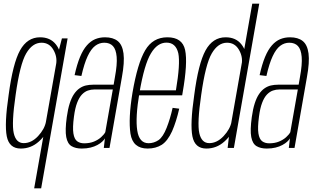

<svg xmlns="http://www.w3.org/2000/svg" viewBox="-20 -805 1718 1045"><path d="M166 220H204L348 -596H317L295.5 -513ZM93 3.5Q149 3.5 191.5 -34.8Q234 -73 242 -114L230.5 -144Q223 -102.5 187.2 -64.2Q151.5 -26 109 -26Q67 -26 54.8 -80.2Q42.5 -134.5 65 -288Q88.5 -456 122.5 -514.2Q156.5 -572.5 206 -572.5Q248 -572.5 270.2 -534.5Q292.5 -496.5 285.5 -455.5L306 -484.5Q314 -525.5 283.8 -563.8Q253.5 -602 198 -602Q128.5 -602 89.2 -531.2Q50 -460.5 27 -288Q3.5 -130 16.8 -63.2Q30 3.5 93 3.5Z M424.5 3.5Q451.5 3.5 472.8 -1.8Q494 -7 510 -15.8Q526 -24.5 536.2 -34Q546.5 -43.5 551 -52L545 0H576L643.5 -385Q658.5 -467 652.2 -514.2Q646 -561.5 620.5 -581.8Q595 -602 551.5 -602Q522.5 -602 498 -591.8Q473.5 -581.5 452.8 -558Q432 -534.5 415.5 -494.8Q399 -455 386 -396L423 -391.5Q438.5 -459.5 457 -499Q475.5 -538.5 498 -555.5Q520.5 -572.5 547.5 -572.5Q577.5 -572.5 594.5 -554.5Q611.5 -536.5 615 -495.5Q618.5 -454.5 605.5 -385L598.5 -344H486Q466 -344 447.5 -339.8Q429 -335.5 412.8 -324.2Q396.5 -313 383 -293.2Q369.5 -273.5 359.5 -242.5Q349.5 -211.5 343.5 -168Q333.5 -96 340.5 -59.2Q347.5 -22.5 369.5 -9.5Q391.5 3.5 424.5 3.5ZM438 -25Q415.5 -25 400 -36.2Q384.5 -47.5 379.5 -78.8Q374.5 -110 382.5 -170Q388.5 -216.5 399.8 -245.8Q411 -275 426.2 -290.8Q441.5 -306.5 458.5 -312.2Q475.5 -318 493 -318H594L553 -85.5Q546 -72.5 530.2 -58.2Q514.5 -44 491.5 -34.5Q468.5 -25 438 -25Z M783.5 3.5 788.5 -25.5Q737.5 -25.5 727 -95Q716 -164.5 739 -300.5Q765.5 -455.5 801.5 -514.5Q836.5 -573 886 -573Q937 -573 950.5 -515Q962 -458.5 937.5 -313.5H735L730.5 -286H971.5Q973 -294 974 -301Q1002.5 -463.5 987.5 -533Q972.5 -602 891 -602Q811.5 -602 770 -531Q728.5 -460.5 701 -300Q678 -160.5 690 -78Q702.5 3.5 783.5 3.5ZM788.5 -25.5 783.5 3.5Q828 3.5 860.5 -17Q892.5 -38 916.5 -90.5Q939.5 -143 955.5 -213.5L919.5 -218Q906.5 -159 887 -109.5Q867.5 -60 843 -42.5Q817.5 -25.5 788.5 -25.5Z M1219 0H1253L1391 -785H1353L1227 -70ZM1103 3.5Q1159 3.5 1201.5 -34.8Q1244 -73 1252 -114L1240.5 -144Q1233 -102.5 1197 -64.2Q1161 -26 1119 -26Q1077 -26 1064.8 -80.2Q1052.5 -134.5 1075 -288Q1098.5 -456 1132.5 -514.2Q1166.5 -572.5 1215.5 -572.5Q1258 -572.5 1280.2 -534.5Q1302.5 -496.5 1295.5 -455.5L1316 -484.5Q1324 -525.5 1293.8 -563.8Q1263.5 -602 1208 -602Q1138 -602 1098.8 -530.8Q1059.5 -459.5 1037 -286.5Q1014 -129.5 1027.2 -63Q1040.5 3.5 1103 3.5Z M1431.5 3.5Q1458.5 3.5 1479.8 -1.8Q1501 -7 1517 -15.8Q1533 -24.5 1543.2 -34Q1553.5 -43.5 1558 -52L1552 0H1583L1650.5 -385Q1665.5 -467 1659.2 -514.2Q1653 -561.5 1627.5 -581.8Q1602 -602 1558.5 -602Q1529.5 -602 1505 -591.8Q1480.5 -581.5 1459.8 -558Q1439 -534.5 1422.5 -494.8Q1406 -455 1393 -396L1430 -391.5Q1445.5 -459.5 1464 -499Q1482.5 -538.5 1505 -555.5Q1527.5 -572.5 1554.5 -572.5Q1584.5 -572.5 1601.5 -554.5Q1618.5 -536.5 1622 -495.5Q1625.5 -454.5 1612.5 -385L1605.5 -344H1493Q1473 -344 1454.5 -339.8Q1436 -335.5 1419.8 -324.2Q1403.5 -313 1390 -293.2Q1376.5 -273.5 1366.5 -242.5Q1356.5 -211.5 1350.5 -168Q1340.5 -96 1347.5 -59.2Q1354.5 -22.5 1376.5 -9.5Q1398.5 3.5 1431.5 3.5ZM1445 -25Q1422.5 -25 1407 -36.2Q1391.5 -47.5 1386.5 -78.8Q1381.5 -110 1389.5 -170Q1395.5 -216.5 1406.8 -245.8Q1418 -275 1433.2 -290.8Q1448.5 -306.5 1465.5 -312.2Q1482.5 -318 1500 -318H1601L1560 -85.5Q1553 -72.5 1537.2 -58.2Q1521.5 -44 1498.5 -34.5Q1475.5 -25 1445 -25Z"/></svg>

Font: Anybody Condensed ExtraLight
Style: Italic
Weight: 250
Width: 3
Italic angle: -10°
Version: Version 1.113;gftools[0.9.25]